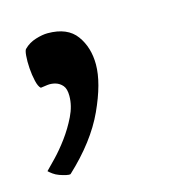

<svg xmlns="http://www.w3.org/2000/svg" viewBox="-58 -161 358 392"><g transform="rotate(-15 121.0 35.0)"><path d="M25 -91Q35 -101 49.5 -105.5Q64 -110 75 -110Q117 -110 135.5 -84.5Q154 -59 154 -23Q154 16 128.5 71.5Q103 127 46 180Q43 181 36.5 179.5Q30 178 23 175.5Q16 173 10.5 169Q5 165 2 162Q8 156 22 141.5Q36 127 50 108Q64 89 74.5 67.5Q85 46 85 25Q85 10 79 3Q73 -4 64.5 -6.5Q56 -9 47.5 -8Q39 -7 33 -6Q28 -10 25 -23Q22 -36 21 -50.5Q20 -65 21 -77Q22 -89 25 -91Z"/></g></svg>

Font: Lusitana
Style: Regular
Weight: 400
Designer: Ana Paula Megda
Foundry: Ana Paula Megda
Version: Version 1.000; ttfautohint (v1.1) -l 8 -r 50 -G 200 -x 14 -D